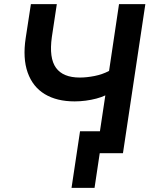

<svg xmlns="http://www.w3.org/2000/svg" viewBox="-20 -739 747 926"><path d="M436 167H325L366 -106H538L521 0H461ZM446 0 488 -279Q469 -270 444.5 -263.5Q420 -257 393 -253.5Q366 -250 340 -250Q254 -250 196 -285Q138 -320 113.5 -389Q89 -458 104 -556L129 -719H254L230 -560Q216 -459 250 -412Q284 -365 365 -365Q398 -365 436 -372.5Q474 -380 506 -397L554 -719H681L573 0Z"/></svg>

Font: Nunitoga
Style: Bold Italic
Weight: 700
Italic angle: -9°
Designer: Vernon Adams
Foundry: Vernon Adams
Version: Version 1.0